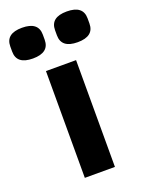

<svg xmlns="http://www.w3.org/2000/svg" viewBox="-190 -819 665 887"><g transform="rotate(-20 143.0 -375.5)"><path d="M-47 -663V-688Q-47 -751 33 -751Q113 -751 113 -688V-663Q113 -600 33 -600Q-47 -600 -47 -663ZM173 -663V-688Q173 -751 253 -751Q333 -751 333 -688V-663Q333 -600 253 -600Q173 -600 173 -663ZM217 0H69V-525H217Z"/></g></svg>

Font: Aneliza
Style: Bold
Weight: 700
Designer: Mike Abbink, Paul van der Laan, Pieter van Rosmalen
Foundry: Bold Monday
Version: Version 3.0